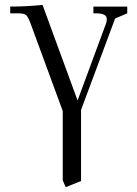

<svg xmlns="http://www.w3.org/2000/svg" viewBox="-20 -466 562 789"><path d="M22 -411.1V-439Q89.8 -439 154.8 -445.8L298.8 -53.2L416 -370.1Q418.9 -378.9 418.9 -387.2Q418.9 -411.1 377 -411.1H363.8V-439H502.9V-411.1L453.1 -390.1L313 -14.2V277.8L250 303.2L237.8 274.9V-9.8L105 -371.1Q95.7 -396 87.6 -403.6Q79.6 -411.1 56.2 -411.1Z"/></svg>

Font: Dihjauti
Style: Regular
Weight: 400
Designer: T. Christopher White
Version: Version 3.0.0